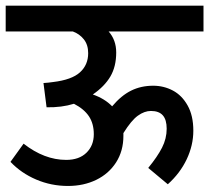

<svg xmlns="http://www.w3.org/2000/svg" viewBox="-29 -648 725 665"><path d="M347.2 -539.1Q373.5 -509.3 373.5 -466.3Q373.5 -417.5 353.3 -383.1Q333 -348.6 292.5 -320.8Q334 -306.2 359.4 -279.8Q391.1 -317.4 425.3 -334.2Q459.5 -351.1 501.5 -351.1Q538.1 -351.1 569.6 -334.5Q601.1 -317.9 620.8 -282.7Q640.6 -247.6 640.6 -195.3Q640.6 -145 617.7 -96.4Q594.7 -47.9 552.2 -9.8L484.4 -66.4Q516.1 -105 532.2 -136.5Q548.3 -168 548.3 -202.1Q548.3 -233.4 534.9 -248.5Q521.5 -263.7 493.7 -263.7Q471.2 -263.7 448.5 -247.3Q425.8 -231 398.4 -187V-177.2Q398.4 -125.5 373.3 -85.9Q348.1 -46.4 304.4 -25.1Q260.7 -3.9 206.5 -3.9Q148.4 -3.9 96.4 -26.1Q44.4 -48.3 7.3 -87.4L52.7 -150.4Q124.5 -94.2 200.2 -94.2Q245.1 -94.2 270.5 -119.1Q295.9 -144 295.9 -183.1Q295.9 -219.7 279.1 -245.1Q262.2 -270.5 227.1 -288.6Q184.6 -275.4 132.3 -276.4L121.6 -360.4Q137.2 -361.3 154.3 -363.8Q219.7 -371.6 248 -397.5Q276.4 -423.3 276.4 -463.9Q276.4 -493.2 261.2 -512Q246.1 -530.8 223.1 -539.1H-9.3V-628.4H675.8V-539.1Z"/></svg>

Font: Varta
Style: Bold
Weight: 700
Designer: Joana Correia, Viktoriya Grabowska, Eben Sorkin
Foundry: Sorkin Type
Version: Version 1.002; ttfautohint (v1.3) -l 8 -r 24 -G 200 -x 12 -H